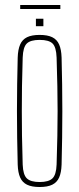

<svg xmlns="http://www.w3.org/2000/svg" viewBox="-20 -745 318 770"><path d="M139 5Q107.5 5 88.5 -4.2Q69.5 -13.5 60.8 -33.2Q52 -53 51 -85Q49.5 -138.5 48.8 -192.2Q48 -246 48 -299.5Q48 -353 48.8 -406.8Q49.5 -460.5 51 -514Q52 -546.5 60.8 -566.5Q69.5 -586.5 88.5 -595.8Q107.5 -605 139 -605Q170.5 -605 189.5 -595.8Q208.5 -586.5 217.2 -566.5Q226 -546.5 227 -514Q228.5 -460.5 229.2 -406.8Q230 -353 230 -299.5Q230 -246 229.2 -192.2Q228.5 -138.5 227 -85Q226 -53 217.2 -33.2Q208.5 -13.5 189.5 -4.2Q170.5 5 139 5ZM139 -15Q175 -15 190.2 -29.5Q205.5 -44 207 -85Q209 -148.5 210 -200Q211 -251.5 211 -299.5Q211 -347.5 210 -399Q209 -450.5 207 -514Q205.5 -556 190.8 -570.5Q176 -585 139 -585Q102.5 -585 87.5 -570.5Q72.5 -556 71 -514Q69 -450.5 68.2 -399Q67.5 -347.5 67.5 -299.5Q67.5 -251.5 68.2 -200Q69 -148.5 71 -85Q72.5 -44 87.8 -29.5Q103 -15 139 -15ZM124 -640V-670H154V-640ZM61 -725H222V-709H61Z"/></svg>

Font: Big Shoulders Display SC Thin
Style: Regular
Weight: 100
Designer: Patric King
Foundry: XO Type Co
Version: Version 2.002